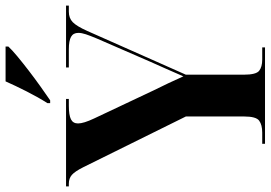

<svg xmlns="http://www.w3.org/2000/svg" viewBox="-161 -810 971 689"><g transform="rotate(-90 324.5 -465.5)"><path d="M153 0V-10H193Q221 -10 236 -21Q251 -32 251 -75V-284L69 -652Q54 -682 41.5 -693Q29 -704 10 -704H0V-714H314V-704H290Q256 -704 241 -696.5Q226 -689 226 -671Q226 -651 244 -613L345 -399Q359 -371 370.5 -346.5Q382 -322 395 -293Q408 -323 421.5 -353.5Q435 -384 448 -413L531 -604Q541 -628 546 -643Q551 -658 551 -670Q551 -688 537 -696Q523 -704 492 -704H427V-714H649V-704H627Q604 -704 589.5 -690Q575 -676 558 -638L401 -284V-76Q401 -32 415 -21Q429 -10 455 -10H499V0ZM299 -781Q320 -814 341 -855.5Q362 -897 377 -931H502V-921Q490 -908 466.5 -888.5Q443 -869 415 -847.5Q387 -826 359 -806Q331 -786 309 -771H299Z"/></g></svg>

Font: Noto Serif Display SemiCondensed
Style: Bold
Weight: 700
Width: 4
Designer: Monotype Design Team
Foundry: Monotype Imaging Inc.
Version: Version 2.009